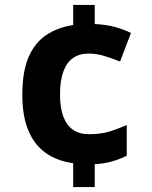

<svg xmlns="http://www.w3.org/2000/svg" viewBox="-20 -744 612 774"><path d="M362 -647Q409 -645 444.5 -635Q480 -625 508 -611L464 -496Q429 -510 398.5 -519Q368 -528 338 -528Q299 -528 273.5 -509.5Q248 -491 235 -454.5Q222 -418 222 -363Q222 -309 235.5 -273.5Q249 -238 275 -220.5Q301 -203 338 -203Q385 -203 418.5 -213Q452 -223 491 -240V-116Q460 -101 428.5 -92.5Q397 -84 362 -82V10H275V-86Q211 -95 165 -127Q119 -159 94.5 -217.5Q70 -276 70 -362Q70 -456 95.5 -514.5Q121 -573 167.5 -603.5Q214 -634 275 -643V-724H362Z"/></svg>

Font: Noto Sans Tamil
Style: Regular
Weight: 400
Designer: Jelle Bosma - Monotype Design Team
Foundry: Monotype Imaging Inc.
Version: Version 2.003